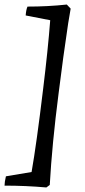

<svg xmlns="http://www.w3.org/2000/svg" viewBox="-37 -699 372 845"><path d="M257 -679 274 -661 263 -596Q241 -450 221 -289Q192 -65 182 115L167 126Q76 118 -17 118Q-17 103 -11 77L102 58Q124 -67 153 -309Q174 -480 184 -610L76 -631Q78 -657 84 -670Q174 -670 257 -679Z"/></svg>

Font: Albura Medium
Style: Italic
Weight: 462
Italic angle: -7°
Designer: Mercedes Jáuregui
Foundry: Omnibus-Type Team
Version: Version 1.000